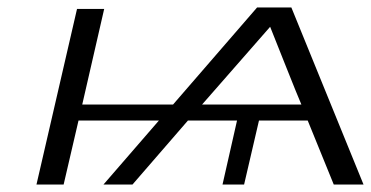

<svg xmlns="http://www.w3.org/2000/svg" viewBox="-20 -496 997 516"><path d="M78 0 187 -472H260L201 -215H445L671 -476H763L957 0H877L807 -172H676L636 0H578L617 -172H485L336 0H258L407 -172H191L151 0ZM523 -215H790Q780 -238 747 -321L706 -424Z"/></svg>

Font: Coval
Style: ExtraLight Italic
Weight: 200
Foundry: Context Ltd
Version: Version 001.000